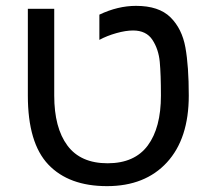

<svg xmlns="http://www.w3.org/2000/svg" viewBox="-20 -622 714 655"><path d="M75 -296V-592H165V-296Q165 -186 210 -125.5Q255 -65 347 -65Q439 -65 484 -125.5Q529 -186 529 -296Q529 -368 525 -411Q521 -454 500 -486Q479 -518 434 -518Q409 -518 377 -509Q345 -500 319 -486V-572Q382 -602 444 -602Q522 -602 561.5 -563Q601 -524 612.5 -460Q624 -396 624 -296Q624 -149 549.5 -68Q475 13 345 13Q215 13 145 -60.5Q75 -134 75 -296Z"/></svg>

Font: Noto Sans Hebrew
Style: Regular
Weight: 400
Designer: Monotype Design Team
Foundry: Monotype Imaging Inc.
Version: Version 1.000